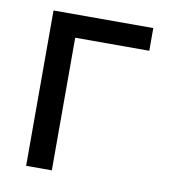

<svg xmlns="http://www.w3.org/2000/svg" viewBox="-65 -577 562 633"><g transform="rotate(10 216.0 -260.0)"><path d="M64 0V-520H398V-444H150V0Z"/></g></svg>

Font: Liter
Style: Regular
Weight: 400
Designer: Anton Skugarov
Foundry: skugi
Version: Version 1.004; ttfautohint (v1.8.4.7-5d5b)